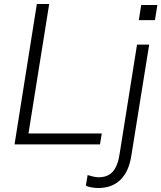

<svg xmlns="http://www.w3.org/2000/svg" viewBox="-20 -725 810 964"><path d="M53 0 165 -705H227L123 -55H491L482 0ZM474 219Q462 219 443 216.5Q424 214 411 207L420 154Q432 158 447.5 161.5Q463 165 476 165Q521 165 546.5 136.5Q572 108 581 45L668 -501H729L640 53Q628 135 585.5 177Q543 219 474 219ZM677 -624 689 -700H770L758 -624Z"/></svg>

Font: Mulish ExtraLight Light
Style: Italic
Weight: 300
Italic angle: -9°
Version: Version 3.603